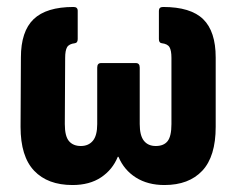

<svg xmlns="http://www.w3.org/2000/svg" viewBox="-20 -523 678 551"><path d="M188 8Q117 8 78 -33Q39 -74 39 -159L40 -358Q40 -433 76.5 -468Q113 -503 191 -503Q203 -503 203 -492V-411Q203 -400 195 -399Q178 -397 172.5 -387.5Q167 -378 167 -357L166 -167Q166 -132 178 -118Q190 -104 212 -104Q234 -104 246.5 -119Q259 -134 259 -167V-329Q259 -342 270 -342H370Q381 -342 381 -329V-167Q381 -134 393 -119Q405 -104 427 -104Q450 -104 461 -118Q472 -132 472 -167V-357Q472 -378 466.5 -387.5Q461 -397 444 -399Q436 -400 436 -411V-492Q436 -503 448 -503Q527 -503 563 -468Q599 -433 599 -358V-159Q599 -74 560.5 -33Q522 8 452 8Q404 8 370 -13.5Q336 -35 320 -73H318Q303 -36 270 -14Q237 8 188 8Z"/></svg>

Font: Sofia Sans Condensed ExtraBold
Style: Regular
Weight: 800
Designer: Botio Nikoltchev, Ani Petrova
Foundry: lettersoup
Version: Version 4.101